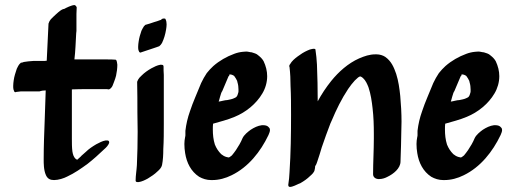

<svg xmlns="http://www.w3.org/2000/svg" viewBox="-20 -704 2024 756"><path d="M435 -469C424 -470 413 -470 403 -470H273C277 -502 278 -539 280 -573C280 -576 281 -579 281 -582V-649C281 -657 282 -666 282 -675C282 -676 278 -684 273 -684C262 -684 240 -673 233 -669C221 -669 199 -646 190 -638L180 -628C176 -623 173 -618 171 -611L164 -465C159 -464 154 -464 147 -464H111C97 -463 85 -462 74 -460C69 -458 66 -457 62 -457C60 -455 59 -453 57 -452C52 -446 49 -439 46 -433C41 -418 36 -403 34 -388C33 -381 32 -373 32 -366C32 -361 32 -356 33 -352L36 -344C37 -342 38 -341 41 -341C42 -341 43 -341 44 -342L61 -344H135C144 -347 152 -348 160 -348L156 -231C154 -180 152 -128 152 -77C152 -68 152 -58 153 -48C154 -37 156 -25 161 -14C168 1 179 5 193 5C210 5 232 -2 245 -9C273 -22 299 -40 325 -59C348 -77 369 -96 391 -117C398 -123 408 -133 410 -143C410 -150 406 -151 401 -151H396C383 -149 371 -142 359 -136C344 -127 330 -118 318 -106L301 -91C299 -89 297 -86 294 -84L284 -75L280 -77C270 -84 267 -96 265 -108C263 -124 263 -141 263 -158V-352C286 -353 303 -353 320 -353H398C401 -353 405 -353 407 -352C414 -352 420 -360 423 -366C423 -367 434 -392 437 -406C440 -420 442 -435 442 -449C441 -453 441 -468 435 -469Z M625 -281V-217C625 -184 625 -150 623 -117C623 -96 622 -74 618 -54C616 -44 607 -35 600 -29C589 -18 575 -9 562 -1C551 5 539 11 526 13H522C518 13 514 12 514 7C514 -13 518 -34 519 -54C521 -98 522 -141 522 -185C522 -210 521 -236 521 -261C521 -301 521 -342 520 -382C522 -388 525 -393 529 -398L538 -407C549 -418 562 -427 576 -435C587 -441 599 -447 611 -449H615C620 -449 624 -448 624 -442C624 -431 624 -420 625 -409ZM623 -631C621 -630 620 -630 618 -630C617 -628 615 -627 614 -626C613 -625 612 -625 611 -625C603 -622 595 -619 587 -617C575 -613 564 -609 552 -606C550 -604 549 -602 547 -601C543 -595 540 -589 537 -583C532 -569 528 -555 526 -541C525 -534 524 -527 524 -520C524 -516 524 -511 525 -507L528 -500C529 -498 531 -497 533 -497C534 -497 535 -497 536 -498L584 -514C592 -517 600 -519 607 -522C611 -525 616 -531 618 -535C626 -552 631 -569 634 -588C635 -594 636 -601 636 -608C636 -615 635 -622 632 -628C631 -631 629 -631 627 -631Z M1011 -211C995 -209 981 -202 967 -193C956 -185 941 -173 935 -160C928 -143 919 -128 909 -113C904 -106 899 -99 893 -92L885 -86C884 -85 881 -84 880 -84L871 -86C864 -88 857 -92 851 -97C840 -108 832 -120 826 -135C820 -154 818 -174 818 -194C818 -202 818 -210 819 -217C846 -225 876 -232 904 -244C948 -262 989 -295 1013 -336C1025 -356 1032 -380 1032 -404C1032 -424 1027 -444 1018 -463C1013 -472 1006 -479 997 -486C990 -493 980 -495 971 -498C965 -498 957 -501 950 -501C944 -501 940 -500 936 -500C925 -499 912 -496 902 -492C872 -481 844 -465 820 -444C811 -436 802 -426 794 -416C785 -402 779 -392 772 -377C757 -339 740 -303 728 -266C719 -241 713 -215 710 -189V-171C710 -167 709 -166 709 -165C707 -155 706 -146 706 -137C706 -125 707 -113 709 -101C715 -63 732 -29 764 -8C778 0 794 5 811 5H816C842 5 868 -2 892 -14C958 -46 1006 -107 1037 -172C1040 -179 1043 -186 1043 -192C1043 -196 1042 -199 1039 -202C1034 -209 1025 -211 1017 -211ZM919 -344C919 -339 916 -334 915 -329L912 -324C911 -321 903 -318 901 -317C893 -313 883 -312 875 -310C865 -310 851 -305 841 -304C842 -304 850 -341 855 -345L880 -404C883 -404 883 -409 883 -410C884 -411 885 -411 886 -411C888 -411 891 -410 892 -410C896 -409 899 -407 902 -405C907 -398 911 -392 914 -385C914 -381 915 -381 915 -380C918 -370 919 -361 919 -352Z M1556 -326C1553 -355 1549 -385 1540 -413C1531 -439 1521 -463 1497 -480C1488 -486 1475 -490 1463 -490H1458C1435 -490 1415 -483 1394 -474C1351 -455 1313 -421 1284 -385C1264 -360 1246 -333 1231 -305C1231 -354 1230 -402 1228 -450C1227 -470 1225 -489 1222 -509C1222 -511 1219 -512 1216 -512C1210 -512 1201 -509 1200 -509C1187 -504 1173 -497 1161 -488C1149 -480 1137 -471 1128 -460L1122 -451C1120 -449 1119 -447 1119 -444C1119 -443 1119 -441 1120 -440C1123 -415 1124 -390 1124 -366C1126 -328 1126 -290 1126 -252C1126 -177 1125 -101 1120 -26C1119 -9 1118 7 1115 24C1115 30 1118 32 1122 32C1132 32 1149 23 1158 19C1160 19 1163 17 1163 17C1177 9 1190 0 1201 -11C1208 -17 1218 -26 1219 -36C1220 -40 1221 -45 1221 -50C1225 -55 1227 -61 1229 -67C1236 -86 1241 -105 1247 -124C1258 -156 1269 -187 1281 -218L1286 -229C1304 -272 1325 -315 1351 -354C1359 -366 1368 -377 1377 -387L1390 -399L1395 -402C1397 -403 1398 -403 1399 -403C1400 -403 1406 -400 1409 -397C1420 -387 1426 -373 1431 -360C1440 -333 1444 -305 1447 -278C1451 -244 1452 -211 1452 -177V-159C1452 -112 1449 -65 1449 -18C1449 -6 1459 0 1468 1H1474C1485 1 1497 -3 1506 -8C1529 -19 1557 -41 1557 -68C1557 -89 1559 -109 1559 -130C1559 -164 1561 -194 1561 -225C1561 -259 1559 -292 1556 -326Z M1925 -211C1909 -209 1895 -202 1881 -193C1870 -185 1855 -173 1849 -160C1842 -143 1833 -128 1823 -113C1818 -106 1813 -99 1807 -92L1799 -86C1798 -85 1795 -84 1794 -84L1785 -86C1778 -88 1771 -92 1765 -97C1754 -108 1746 -120 1740 -135C1734 -154 1732 -174 1732 -194C1732 -202 1732 -210 1733 -217C1760 -225 1790 -232 1818 -244C1862 -262 1903 -295 1927 -336C1939 -356 1946 -380 1946 -404C1946 -424 1941 -444 1932 -463C1927 -472 1920 -479 1911 -486C1904 -493 1894 -495 1885 -498C1879 -498 1871 -501 1864 -501C1858 -501 1854 -500 1850 -500C1839 -499 1826 -496 1816 -492C1786 -481 1758 -465 1734 -444C1725 -436 1716 -426 1708 -416C1699 -402 1693 -392 1686 -377C1671 -339 1654 -303 1642 -266C1633 -241 1627 -215 1624 -189V-171C1624 -167 1623 -166 1623 -165C1621 -155 1620 -146 1620 -137C1620 -125 1621 -113 1623 -101C1629 -63 1646 -29 1678 -8C1692 0 1708 5 1725 5H1730C1756 5 1782 -2 1806 -14C1872 -46 1920 -107 1951 -172C1954 -179 1957 -186 1957 -192C1957 -196 1956 -199 1953 -202C1948 -209 1939 -211 1931 -211ZM1833 -344C1833 -339 1830 -334 1829 -329L1826 -324C1825 -321 1817 -318 1815 -317C1807 -313 1797 -312 1789 -310C1779 -310 1765 -305 1755 -304C1756 -304 1764 -341 1769 -345L1794 -404C1797 -404 1797 -409 1797 -410C1798 -411 1799 -411 1800 -411C1802 -411 1805 -410 1806 -410C1810 -409 1813 -407 1816 -405C1821 -398 1825 -392 1828 -385C1828 -381 1829 -381 1829 -380C1832 -370 1833 -361 1833 -352Z"/></svg>

Font: Petaluma Script
Style: Regular
Weight: 400
Designer: Daniel Spreadbury
Foundry: Steinberg Media Technologies GmbH
Version: Version 1.10